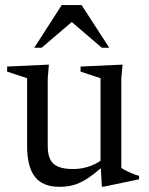

<svg xmlns="http://www.w3.org/2000/svg" viewBox="-20 -710 573 740"><path d="M164 -146.5Q164 -115 173.5 -95.8Q183 -76.5 204.5 -67.5Q226 -58.5 262 -58.5Q298 -58.5 331 -71.2Q364 -84 380 -102L395 -85.5Q365.5 -58 341.5 -39.5Q317.5 -21 296.2 -10Q275 1 254 5.5Q233 10 208.5 10Q144.5 10 114.5 -28.8Q84.5 -67.5 84.5 -146.5V-408.5L7.5 -434V-453.5L168.5 -461L164 -409ZM372.5 9.5 367.5 -82.5V-408.5L290.5 -434V-453.5L452.5 -461L447.5 -409V-63.5Q452 -59.5 460.2 -55Q468.5 -50.5 478.5 -46Q488.5 -41.5 498.2 -37.8Q508 -34 516 -32.5V-19L380 9.5ZM112 -526 218 -690.5H294.5L401 -526H372.5L245.5 -634.5H267.5L140.5 -526Z"/></svg>

Font: Newsreader 36pt
Style: Regular
Weight: 400
Designer: Hugues Gentile
Foundry: Production Type
Version: Version 1.003